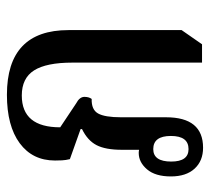

<svg xmlns="http://www.w3.org/2000/svg" viewBox="-46 -552 607 555"><g transform="rotate(-90 257.5 -274.5)"><path d="M108 9Q70 9 47.5 -15.5Q25 -40 25 -84Q25 -129 45.5 -153Q66 -177 93 -177Q97 -177 102 -176V-226Q102 -273 115.5 -299Q129 -325 162 -341V-345L75 -376Q72 -388 71.5 -399Q71 -410 71 -419Q71 -484 121 -521Q171 -558 261 -558Q448 -558 448 -380V-53L407 6H354V-369Q354 -444 331.5 -479.5Q309 -515 259 -515Q167 -515 167 -404L236 -358Q255 -348 255 -334Q255 -321 249 -313Q218 -314 207 -294.5Q196 -275 196 -228V-98Q196 9 108 9ZM104 -33Q142 -33 142 -84Q142 -135 104 -135Q68 -135 68 -83Q68 -33 104 -33Z"/></g></svg>

Font: Noto Serif Thai ExtraCondensed Medium
Style: Regular
Weight: 500
Width: 2
Designer: Monotype Design Team
Foundry: Monotype Imaging Inc.
Version: Version 2.002; ttfautohint (v1.8.4.7-5d5b)